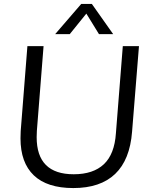

<svg xmlns="http://www.w3.org/2000/svg" viewBox="-20 -946 771 974"><path d="M84 -244Q84 -268 85 -281L119 -712H201L167 -282Q166 -271 166 -250Q166 -62 354 -62Q453 -62 507 -113Q561 -164 568 -270L603 -712H685L650 -278Q639 -135 564 -63.5Q489 8 352 8Q219 8 151.5 -56.5Q84 -121 84 -244ZM260 -773 392 -926H446L554 -773H482L418 -877L334 -773Z"/></svg>

Font: Muli
Style: Italic
Weight: 400
Italic angle: -4.541°
Designer: Vernon Adams
Foundry: Vernon Adams
Version: Version 2.001